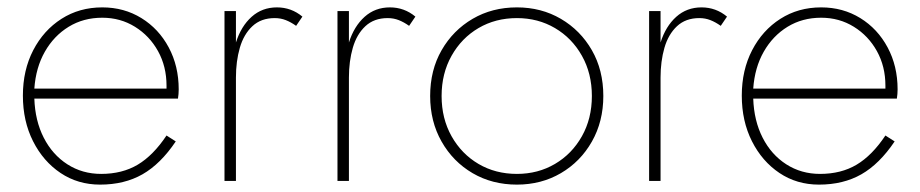

<svg xmlns="http://www.w3.org/2000/svg" viewBox="-20 -490 2493 520"><path d="M251 10Q191 10 144 -21.5Q97 -53 69.5 -107.5Q42 -162 42 -231Q42 -300 70 -354Q98 -408 146.5 -439Q195 -470 257 -470Q316 -470 363 -441Q410 -412 437 -361.5Q464 -311 464 -248Q464 -243 463.5 -235.5Q463 -228 462 -223H73Q75 -163 98.5 -117Q122 -71 162.5 -45Q203 -19 254 -19Q311 -19 353 -44Q395 -69 431 -123L456 -107Q415 -46 366 -18Q317 10 251 10ZM257 -442Q206 -442 166 -417.5Q126 -393 101.5 -350Q77 -307 73 -250H431Q431 -254 431 -258Q431 -310 408 -351.5Q385 -393 345.5 -417.5Q306 -442 257 -442Z M619 -460V-375Q633 -419 661.5 -444.5Q690 -470 730 -470Q769 -470 799 -445L782 -420Q768 -430 754 -435.5Q740 -441 724 -441Q687 -441 663.5 -419Q640 -397 629.5 -360.5Q619 -324 619 -280V0H588V-460Z M925 -460V-375Q939 -419 967.5 -444.5Q996 -470 1036 -470Q1075 -470 1105 -445L1088 -420Q1074 -430 1060 -435.5Q1046 -441 1030 -441Q993 -441 969.5 -419Q946 -397 935.5 -360.5Q925 -324 925 -280V0H894V-460Z M1145 -230Q1145 -300 1176 -354Q1207 -408 1260 -439Q1313 -470 1380 -470Q1446 -470 1499 -439Q1552 -408 1583 -354Q1614 -300 1614 -230Q1614 -161 1583 -106.5Q1552 -52 1499 -21Q1446 10 1380 10Q1313 10 1260 -21Q1207 -52 1176 -106.5Q1145 -161 1145 -230ZM1176 -230Q1176 -169 1203 -121Q1230 -73 1276 -46Q1322 -19 1380 -19Q1437 -19 1483 -46Q1529 -73 1556 -121Q1583 -169 1583 -230Q1583 -291 1556 -339Q1529 -387 1483 -414Q1437 -441 1380 -441Q1322 -441 1276 -414Q1230 -387 1203 -339Q1176 -291 1176 -230Z M1769 -460V-375Q1783 -419 1811.5 -444.5Q1840 -470 1880 -470Q1919 -470 1949 -445L1932 -420Q1918 -430 1904 -435.5Q1890 -441 1874 -441Q1837 -441 1813.5 -419Q1790 -397 1779.5 -360.5Q1769 -324 1769 -280V0H1738V-460Z M2198 10Q2138 10 2091 -21.5Q2044 -53 2016.5 -107.5Q1989 -162 1989 -231Q1989 -300 2017 -354Q2045 -408 2093.5 -439Q2142 -470 2204 -470Q2263 -470 2310 -441Q2357 -412 2384 -361.5Q2411 -311 2411 -248Q2411 -243 2410.5 -235.5Q2410 -228 2409 -223H2020Q2022 -163 2045.5 -117Q2069 -71 2109.5 -45Q2150 -19 2201 -19Q2258 -19 2300 -44Q2342 -69 2378 -123L2403 -107Q2362 -46 2313 -18Q2264 10 2198 10ZM2204 -442Q2153 -442 2113 -417.5Q2073 -393 2048.5 -350Q2024 -307 2020 -250H2378Q2378 -254 2378 -258Q2378 -310 2355 -351.5Q2332 -393 2292.5 -417.5Q2253 -442 2204 -442Z"/></svg>

Font: Jost* Thin
Style: Regular
Weight: 200
Version: Version 3.7